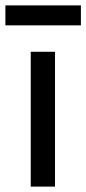

<svg xmlns="http://www.w3.org/2000/svg" viewBox="-31 -692 320 712"><path d="M83 -500H173V0H83ZM-11 -672H269V-598H-11Z"/></svg>

Font: Retni Sans Medium
Style: Regular
Weight: 500
Designer: Vitaly Kuzmin
Foundry: ParaType Ltd.
Version: Version 1.00;March 2, 2019;FontCreator 11.5.0.2425 64-bit; t